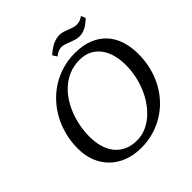

<svg xmlns="http://www.w3.org/2000/svg" viewBox="-215 -977 1152 1152"><g transform="rotate(-45 361.0 -401.5)"><path d="M60.1 -254.9Q60.1 -312 73.5 -365.5Q86.9 -418.9 111.6 -465.3Q136.2 -511.7 171.4 -550Q206.5 -588.4 250.2 -615.7Q293.9 -643.1 345 -658.2Q396 -673.3 452.6 -673.3Q519.5 -673.3 569.6 -653.3Q619.6 -633.3 652.8 -597.4Q686 -561.5 702.6 -511Q719.2 -460.4 719.2 -399.9Q719.2 -340.8 705.8 -287.4Q692.4 -233.9 667.5 -188Q642.6 -142.1 607.7 -105.2Q572.8 -68.4 530 -42.5Q487.3 -16.6 437.7 -2.4Q388.2 11.7 334 11.7Q270 11.7 219.5 -8.1Q168.9 -27.8 133.3 -63.5Q97.7 -99.1 78.9 -147.9Q60.1 -196.8 60.1 -254.9ZM160.2 -256.8Q160.2 -210.4 171.1 -170.7Q182.1 -130.9 205.3 -101.3Q228.5 -71.8 263.7 -54.9Q298.8 -38.1 347.2 -38.1Q384.8 -38.1 419.4 -52.2Q454.1 -66.4 484.4 -91.8Q514.6 -117.2 539.6 -151.9Q564.5 -186.5 582 -227.3Q599.6 -268.1 609.4 -313.7Q619.1 -359.4 619.1 -406.2Q619.1 -452.1 608.4 -491.9Q597.7 -531.7 575.9 -561.3Q554.2 -590.8 521.5 -607.7Q488.8 -624.5 444.3 -624.5Q397.9 -624.5 359.1 -609.4Q320.3 -594.2 288.6 -567.6Q256.8 -541 232.9 -505.4Q209 -469.7 192.9 -429Q176.8 -388.2 168.5 -344Q160.2 -299.8 160.2 -256.8ZM647.9 -776.4Q617.7 -746.6 592.5 -735.1Q567.4 -723.6 543.9 -723.6Q526.4 -723.6 510.5 -728.8Q494.6 -733.9 479.7 -739.7Q464.8 -745.6 450.4 -750.7Q436 -755.9 421.4 -755.9Q408.7 -755.9 394.5 -750.2Q380.4 -744.6 365.2 -731.9L347.2 -759.8Q382.8 -791.5 411.1 -803.5Q439.5 -815.4 462.9 -815.4Q480 -815.4 495.4 -810.8Q510.7 -806.2 525.1 -800.3Q539.6 -794.4 553.7 -789.8Q567.9 -785.2 583 -785.2Q595.2 -785.2 608.2 -789.3Q621.1 -793.5 636.2 -804.2Z"/></g></svg>

Font: PT Astra Serif
Style: Italic
Weight: 400
Italic angle: -16°
Designer: A.Korolkova, I. Chaeva
Foundry: ParaType Ltd
Version: Version 1.001